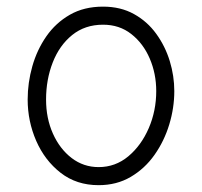

<svg xmlns="http://www.w3.org/2000/svg" viewBox="-20 -536 606 576"><path d="M289.1 -516.1Q341.8 -516.1 381.8 -493.9Q421.9 -471.7 448.7 -434.6Q475.6 -397.5 489.3 -352.8Q502.9 -308.1 502.9 -262.7Q502.9 -212.4 487.8 -162.6Q472.7 -112.8 443.6 -71.5Q414.6 -30.3 372.3 -5.4Q330.1 19.5 275.9 19.5Q209.5 19.5 161.9 -17.6Q114.3 -54.7 88.6 -113.5Q63 -172.4 63 -237.3Q63 -287.6 76.9 -336.9Q90.8 -386.2 118.9 -426.8Q147 -467.3 189.5 -491.7Q231.9 -516.1 289.1 -516.1ZM289.1 -461.9Q234.9 -461.9 196.5 -430.9Q158.2 -399.9 138.2 -348.6Q118.2 -297.4 118.2 -237.3Q118.2 -181.2 138.7 -135.3Q159.2 -89.4 194.8 -62Q230.5 -34.7 275.9 -34.7Q326.2 -34.7 365 -67.1Q403.8 -99.6 426.3 -151.6Q448.7 -203.6 448.7 -262.7Q448.7 -314.9 429.2 -360.4Q409.7 -405.8 374 -433.8Q338.4 -461.9 289.1 -461.9Z"/></svg>

Font: Mikhak Light
Style: Regular
Weight: 300
Designer: Amin Abedi
Version: Version 3.3